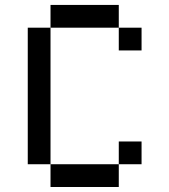

<svg xmlns="http://www.w3.org/2000/svg" viewBox="-20 -747 676 767"><path d="M90.9 -636.4V-90.9H181.8V-636.4ZM181.8 -90.9V0H454.5V-90.9ZM454.5 -181.8V-90.9H545.5V-181.8ZM181.8 -727.3V-636.4H454.5V-727.3ZM454.5 -636.4V-545.5H545.5V-636.4Z"/></svg>

Font: Departure Mono
Style: Regular
Weight: 400
Monospace: yes
Designer: Helena Zhang
Version: Version 1.500;Glyphs 3.3.1 (3343)